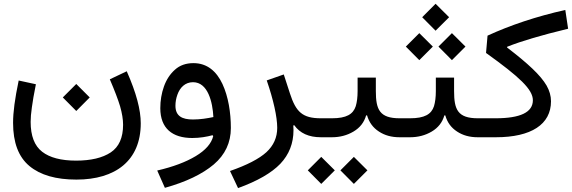

<svg xmlns="http://www.w3.org/2000/svg" viewBox="-20 -717 2988 1003"><path d="M378.4 -137.2 448.7 -208 378.4 -278.3 308.1 -208ZM553.7 -302.7C578.6 -244.6 596.7 -197.3 607.4 -161.6C617.7 -125.5 623 -93.3 623 -65.4C623 2.4 601.6 50.3 558.6 79.1C515.1 107.9 454.6 122.1 377 122.1C298.8 122.1 239.7 106.4 200.2 75.7C160.2 44.9 140.1 -7.3 140.1 -80.1C140.1 -101.1 142.1 -126.5 146.5 -156.2C150.4 -186 157.2 -226.1 167.5 -276.9L77.6 -296.4C57.6 -200.7 48.3 -131.3 48.3 -75.2C48.3 27.8 76.7 103 133.8 150.4C190.9 197.8 272.5 221.2 379.4 221.2C582 221.2 715.3 123 715.3 -72.8C715.3 -143.1 692.4 -231 642.1 -344.7Z M1093.8 -5.9C1084.5 32.7 1053.7 67.9 1002.4 98.6C951.2 129.4 883.8 154.8 801.3 173.8L841.3 264.2C952.1 233.4 1037.1 192.4 1096.7 142.1C1156.2 91.3 1186 27.8 1186 -48.3C1186 -128.4 1172.9 -211.9 1142.1 -278.3C1111.3 -344.2 1062.5 -387.2 990.7 -387.2C951.7 -387.2 919.4 -376 894 -353C868.2 -330.1 849.1 -300.8 836.4 -265.1C823.7 -229.5 817.4 -191.4 817.4 -151.9C817.4 -46.4 880.4 3.9 984.4 3.9C1023.4 3.9 1060.5 -2.4 1090.3 -10.7ZM1094.7 -105.5C1064 -99.1 1028.3 -92.8 987.8 -92.8C931.6 -92.8 896.5 -110.4 896.5 -164.6C896.5 -184.1 899.9 -203.1 906.7 -222.2C919.9 -259.8 947.3 -287.6 988.3 -287.6C1065.9 -287.6 1090.8 -184.1 1094.7 -105.5Z M1373.5 -296.9C1408.2 -195.8 1428.2 -106.4 1428.2 -49.3C1428.2 1 1409.2 43.5 1371.6 78.1C1333.5 112.8 1270 145.5 1181.6 176.3L1223.6 265.6C1324.7 229 1398.4 186.5 1444.3 138.7C1490.2 90.3 1513.2 31.7 1513.2 -37.1C1513.2 -45.4 1512.7 -53.2 1512.2 -61.5L1517.1 -63C1546.9 -21 1593.3 0 1656.2 0H1656.7V-99.1H1656.2C1560.5 -99.1 1525.9 -131.8 1494.6 -229L1462.4 -328.1Z M1658.2 243.7 1729 172.9 1658.2 102.5 1587.9 172.9ZM1828.6 243.7 1899.4 172.9 1828.6 102.5 1758.3 172.9ZM1848.1 -311.5V-241.2C1848.1 -209.5 1844.7 -183.1 1838.4 -162.1C1824.7 -120.1 1789.6 -99.1 1713.9 -99.1H1656.7C1646 -99.1 1640.6 -82.5 1640.6 -49.8C1640.6 -16.6 1646 0 1656.7 0H1713.9C1755.4 0 1793 -9.8 1826.7 -29.8C1860.4 -49.8 1882.3 -77.6 1892.6 -114.3H1897.5C1908.2 -77.6 1928.7 -49.8 1959.5 -29.8C1989.7 -9.8 2025.4 0 2066.9 0H2099.1V-99.1H2067.9C1962.9 -99.1 1943.4 -144.5 1943.4 -241.2V-311.5Z M2352.1 -311.5H2256.8V-241.2C2256.8 -209.5 2253.4 -183.1 2247.1 -162.1C2233.4 -120.1 2197.8 -99.1 2122.1 -99.1H2099.1C2088.4 -99.1 2083 -82.5 2083 -49.8C2083 -16.6 2088.4 0 2099.1 0H2122.1C2163.6 0 2201.7 -9.8 2235.4 -29.8C2269 -49.8 2291 -77.6 2301.3 -114.3H2306.2C2316.4 -77.6 2336.9 -49.8 2367.7 -29.8C2397.9 -9.8 2433.6 0 2475.1 0H2507.8V-99.1H2476.6C2371.1 -99.1 2352.1 -144.5 2352.1 -241.2ZM2255.4 -556.6 2326.2 -627 2255.4 -697.3 2185.5 -627ZM2340.8 -402.8 2411.6 -473.6 2340.8 -543.9 2270.5 -473.6ZM2170.4 -402.8 2241.2 -473.6 2170.4 -543.9 2100.1 -473.6Z M2933.1 -665C2782.2 -631.3 2644.5 -585 2526.9 -530.8L2519 -440.4C2694.8 -314.5 2763.7 -249.5 2763.7 -193.4C2763.7 -130.4 2698.7 -99.1 2568.4 -99.1H2507.8C2496.6 -99.1 2491.7 -85 2491.7 -49.8C2491.7 -14.2 2496.6 0 2507.8 0H2570.3C2755.4 0 2858.4 -67.4 2858.4 -188C2858.4 -215.8 2850.6 -243.2 2835.4 -270C2804.2 -323.7 2738.8 -384.8 2628.9 -468.8L2629.4 -472.7C2707 -503.4 2804.7 -532.2 2947.8 -566.9Z"/></svg>

Font: Estedad Medium
Style: Regular
Weight: 500
Designer: Amin Abedi
Version: Version 7.3